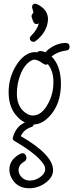

<svg xmlns="http://www.w3.org/2000/svg" viewBox="-20 -779 428 1024"><path d="M70 -280Q70 -334 90 -384Q110 -434 145 -455Q156 -461 164 -461Q176 -461 196 -449Q216 -435 222 -434Q228 -433 235 -437Q265 -401 265 -341Q265 -274 232 -218.5Q199 -163 156 -163Q128 -163 102 -189Q70 -221 70 -280ZM329 -550Q301 -550 272 -536.5Q243 -523 224 -502Q223 -501 223 -500Q190 -514 179 -500Q174 -500 170 -501H162Q109 -497 67.5 -432Q26 -367 26 -286Q26 -203 75 -154Q92 -136 113 -126Q66 -105 50 -50Q44 -35 56 -28Q125 13 160 42Q185 61 207 89Q221 106 221 123Q221 146 195 165Q169 184 138 184Q114 184 96.5 167Q79 150 79 128Q79 100 109 83Q121 76 121 63Q121 53 115 45.5Q109 38 100 38Q95 38 89 41Q30 71 30 126Q30 153 46 178Q75 225 136 225Q183 225 223 196Q263 167 263 128Q263 47 91 -53Q107 -89 149 -102Q158 -105 159 -115Q200 -116 236 -150.5Q272 -185 290 -235Q305 -280 305 -331Q305 -428 255 -478Q287 -504 335 -510Q351 -511 351 -530Q351 -550 329 -550ZM155 -726Q158 -716 158 -710Q144 -699 150 -684Q151 -683 153 -676Q155 -666 160 -659Q164 -651 175 -651Q182 -651 187 -654Q178 -620 146 -588Q139 -582 139 -574Q139 -567 144.5 -561.5Q150 -556 158 -556Q166 -556 170 -560Q227 -604 235 -664Q236 -667 236 -676Q236 -731 174 -758Q173 -759 168 -759Q151 -759 151 -741Q151 -735 155 -726Z"/></svg>

Font: Neythal
Style: Regular
Weight: 400
Designer: Tharique Azeez
Foundry: Tharique Azeez
Version: Version 0.44